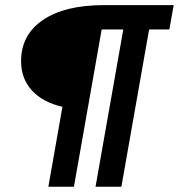

<svg xmlns="http://www.w3.org/2000/svg" viewBox="-20 -713 683 733"><path d="M344.7 0 450.7 -600.6H368.2L262.2 0H164.6L218.3 -305.2Q143.6 -322.3 102.1 -367.4Q60.5 -412.6 60.5 -479.5Q60.5 -580.1 144 -636.7Q227.5 -693.4 376 -693.4H643.1L626.5 -600.6H549.3L443.4 0Z"/></svg>

Font: CaskaydiaCove NFP
Style: Italic
Weight: 400
Italic angle: -10°
Designer: Aaron Bell
Foundry: Saja Typeworks
Version: Version 2111.001; VTT 6.35;Nerd Fonts 3.1.1